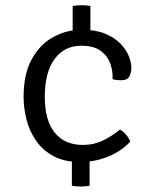

<svg xmlns="http://www.w3.org/2000/svg" viewBox="-20 -676 580 720"><path d="M283 23.5Q275.5 23.5 266 22.8Q256.5 22 249.5 20.5V-109.5H316V20.5Q309.5 22 300 22.8Q290.5 23.5 283 23.5ZM252.5 -518V-653.5Q259.5 -655 268.8 -655.8Q278 -656.5 286 -656.5Q294.5 -656.5 303.5 -655.8Q312.5 -655 319 -653.5V-518ZM281.5 -68.5Q222 -68.5 181.2 -90.2Q140.5 -112 115.5 -148Q90.5 -184 79.5 -227.2Q68.5 -270.5 68.5 -313Q68.5 -398.5 99.2 -454.2Q130 -510 180 -537.2Q230 -564.5 287 -564.5Q338 -564.5 373.5 -550Q409 -535.5 430.8 -513.2Q452.5 -491 462.5 -466.8Q472.5 -442.5 472.5 -423Q472.5 -403.5 465.2 -389.2Q458 -375 433 -375Q424 -375 416.5 -376Q409 -377 402 -379Q404 -407.5 394 -436.5Q384 -465.5 358 -485Q332 -504.5 285 -504.5Q221.5 -504.5 184.8 -454.8Q148 -405 148 -313Q148 -224.5 185.2 -178.5Q222.5 -132.5 291 -132.5Q332 -132.5 366.8 -149.5Q401.5 -166.5 429.5 -190Q441 -184.5 452.5 -171.2Q464 -158 468.5 -145Q446.5 -121 417 -104Q387.5 -87 353.2 -77.8Q319 -68.5 281.5 -68.5Z"/></svg>

Font: Signika Light Light
Style: Regular
Weight: 300
Version: Version 2.001